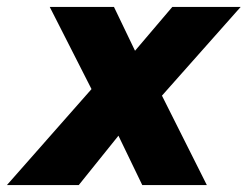

<svg xmlns="http://www.w3.org/2000/svg" viewBox="-65 -536 717 556"><path d="M-45 0 200 -278 79 -516H265L326 -389L434 -516H632L404 -259L534 0H347L278 -143L163 0Z"/></svg>

Font: REM
Style: Bold Italic
Weight: 700
Italic angle: -11°
Designer: Octavio Pardo
Foundry: Ashler Design
Version: Version 1.005;gftools[0.9.28]